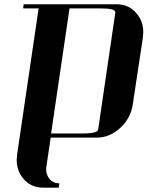

<svg xmlns="http://www.w3.org/2000/svg" viewBox="-20 -635 682 886"><path d="M57.1 103Q57.1 94.7 59.1 77.1L158.2 -596.2H86.9L88.9 -615.2H518.1Q577.6 -615.2 612.8 -569.8Q641.1 -534.2 641.1 -486.8Q641.1 -478.5 639.2 -460.9L592.8 -153.8Q584 -90.3 535.2 -44.9Q486.3 0 426.8 0H213.9L193.8 134.8Q192.9 138.7 192.9 147.9Q192.9 169.4 207 189Q224.6 210.9 253.9 210.9L251 231H180.2Q119.6 231 85 186Q57.1 150.9 57.1 103ZM215.8 -19H359.9Q431.6 -19 433.1 -38.1L512.2 -577.1Q515.1 -596.2 444.8 -596.2H300.8Z"/></svg>

Font: Hjet
Style: Italic
Weight: 400
Designer: T. Christopher White
Version: Version 1.2